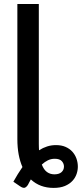

<svg xmlns="http://www.w3.org/2000/svg" viewBox="-20 -760 410 962"><path d="M252.5 113.5Q276 113.5 288.2 102.5Q300.5 91.5 300.5 74.5Q300.5 59.5 289.8 47.5Q279 35.5 254 35.5Q236 35.5 220 43.2Q204 51 189.5 64.5Q199.5 90.5 215.5 102Q231.5 113.5 252.5 113.5ZM174.5 -40Q174.5 -31.5 174.8 -23.2Q175 -15 175.5 -7Q195 -19.5 216 -26.2Q237 -33 260.5 -33Q288 -33 308.5 -24Q329 -15 342.5 0Q356 15 362.8 33.8Q369.5 52.5 370 72Q370.5 91.5 364 111Q357.5 130.5 343 146.2Q328.5 162 305.2 171.8Q282 181.5 248.5 181.5Q180 181.5 134.5 139Q130.5 145.5 127.2 152.2Q124 159 120 166Q112 178.5 103.2 180.8Q94.5 183 80 173L47 150.5Q58 131 69.2 112.5Q80.5 94 92.5 77Q80 48.5 73.5 13.8Q67 -21 67 -63.5V-740H174.5Z"/></svg>

Font: Lato SemiBold
Style: Regular
Weight: 600
Designer: Lukasz Dziedzic with Adam Twardoch and Botio Nikoltchev
Foundry: tyPoland Lukasz Dziedzic
Version: Version 2.015; 2015-08-06; http://www.latofonts.com/